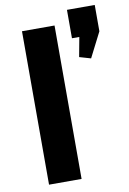

<svg xmlns="http://www.w3.org/2000/svg" viewBox="-90 -858 612 912"><g transform="rotate(-10 216.5 -401.5)"><path d="M228 -740V0H71V-740ZM433 -803V-676L372 -556L317 -572L352 -760L392 -666H299V-803Z"/></g></svg>

Font: Pathway Extreme
Style: Bold
Weight: 700
Designer: Eduardo Rodriguez Tunni
Foundry: Eduardo Rodriguez Tunni
Version: Version 1.001;gftools[0.9.26]